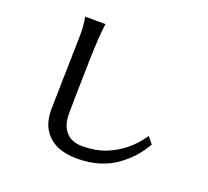

<svg xmlns="http://www.w3.org/2000/svg" viewBox="-139 -954 1278 1182"><g transform="rotate(20 500.0 -363.5)"><path d="M224.6 -176.8Q224.6 -176.8 235.4 -668.9Q235.4 -732.4 225.6 -783.2L358.4 -782.2Q345.7 -690.4 342.3 -532.2Q338.9 -374 337.4 -309.6Q335.9 -245.1 335.9 -188Q335.9 -130.9 355.5 -94.7Q391.6 -27.3 479.5 -27.3Q567.4 -27.3 635.7 -54.7Q762.7 -105.5 844.7 -226.6L879.9 -183.6Q828.1 -89.8 739.3 -24.4Q631.8 55.7 476.1 55.7Q320.3 55.7 257.8 -43Q224.6 -93.8 224.6 -176.8Z"/></g></svg>

Font: GenEi LateGo v2
Style: Medium
Weight: 500
Designer: o_tamon (Modified)
Foundry: o_tamon / Adobe Systems Incorporated / FONT 910 / Philipp H. Poll
Version: Version 2.1;Original Version 1.004